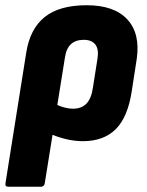

<svg xmlns="http://www.w3.org/2000/svg" viewBox="-31 -528 560 733"><path d="M1 185Q-13 185 -10 171L69 -326Q83 -417 139 -462.5Q195 -508 300 -508Q405 -508 455 -454Q505 -400 491 -303L472 -180Q457 -81 411 -35Q365 11 285 11Q251 11 214.5 1.5Q178 -8 153 -21L170 -137Q187 -126 208.5 -119.5Q230 -113 248 -113Q280 -113 299 -132.5Q318 -152 324 -195L341 -303Q347 -340 333 -358Q319 -376 289 -376Q258 -376 240 -359.5Q222 -343 217 -309L140 171Q138 185 125 185Z"/></svg>

Font: Sofia Sans Semi Condensed Black
Style: Italic
Weight: 900
Italic angle: -9°
Version: Version 4.100